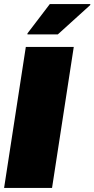

<svg xmlns="http://www.w3.org/2000/svg" viewBox="-22 -917 461 937"><path d="M0 0ZM-2 0 104 -688H338L232 0ZM112 -749V-754L221 -897H419L418 -892L260 -749Z"/></svg>

Font: Azeri Sans Black
Style: Italic
Weight: 900
Designer: Hector Gatti & Omnibus-Type (original fonts) / Cristiano Sobral (main changes and remastering)
Foundry: Omnibus-Type
Version: Version 0.07;August 21, 2020;FontCreator 13.0.0.2681 64-bit;